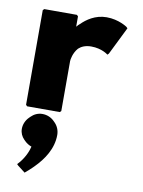

<svg xmlns="http://www.w3.org/2000/svg" viewBox="-96 -601 766 1025"><g transform="rotate(10 286.5 -88.5)"><path d="M150 33C126 33 105 43 89 59L82 66C66 82 55 105 55 130C55 152 64 171 78 185L85 192C95 202 108 210 122 215C110 267 77 306 66 317L63 320L70 327L110 358C123 347 136 336 149 323L156 316C205 267 247 204 247 130C247 105 237 82 221 66L214 59C198 43 175 33 150 33ZM246 -457V-513L239 -520H62L55 -513V0L62 7H239L246 0V-270C246 -278 251 -315 276 -343C291 -357 313 -367 344 -367C403 -367 436 -339 436 -339L443 -346L517 -496L510 -503C510 -503 464 -535 398 -535C336 -535 290 -501 264 -475L256 -468C252 -464 249 -460 246 -457Z"/></g></svg>

Font: Hussar Woodtype
Style: Blk
Weight: 900
Foundry: Cannot Into Space Fonts
Version: Version 1.07